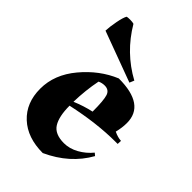

<svg xmlns="http://www.w3.org/2000/svg" viewBox="-227 -834 937 937"><g transform="rotate(45 241.5 -366.0)"><path d="M294 -92Q332 -92 369 -112.5Q406 -133 433 -166L446 -155Q384 -44 255 15Q149 15 86.5 -43Q24 -101 24 -198.5Q24 -296 95 -381Q166 -466 260 -505Q442 -505 442 -379Q442 -347 433 -311Q460 -298 483 -297L482 -275Q475 -275 468 -275Q340 -275 184 -241Q184 -167 207.5 -129.5Q231 -92 294 -92ZM236 -432Q217 -432 201 -424Q186 -349 184 -268Q234 -289 284 -300Q284 -378 275 -405Q266 -432 236 -432ZM74 -745Q80 -747 96.5 -747Q113 -747 122 -744Q196 -619 321 -551L311 -527L49 -624Q50 -651 57.5 -690.5Q65 -730 74 -745Z"/></g></svg>

Font: Almendra
Style: Bold
Weight: 700
Designer: Ana Sanfelippo
Foundry: Ana Sanfelippo
Version: Version 1.004